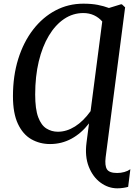

<svg xmlns="http://www.w3.org/2000/svg" viewBox="-20 -773 734 1045"><path d="M618.5 252Q569.5 252 527.2 221Q485 190 463 133.8Q441 77.5 451 2.5L464.5 -101.5Q423 -47.5 369.2 -18.2Q315.5 11 252.5 11Q196.5 11 150.5 -15.2Q104.5 -41.5 77.5 -99Q50.5 -156.5 50.5 -249.5Q50.5 -360 79.2 -452Q108 -544 160 -611.5Q212 -679 281.8 -716Q351.5 -753 433.5 -753Q478.5 -753 511.8 -746.5Q545 -740 573 -729.5L638 -749.5H643.5L661 -733L555 83Q549.5 128.5 562.2 148.5Q575 168.5 617.5 168.5Q638 168.5 656.8 163.2Q675.5 158 689.5 148L677.5 244Q667.5 247 651.2 249.5Q635 252 618.5 252ZM295 -56Q342.5 -56 388 -84.5Q433.5 -113 473 -168L536.5 -656Q518 -677.5 491.8 -689.8Q465.5 -702 433.5 -702Q377 -702 329.2 -670Q281.5 -638 246 -579Q210.5 -520 191 -438.8Q171.5 -357.5 171.5 -258.5Q171.5 -179 188 -135Q204.5 -91 232.8 -73.5Q261 -56 295 -56Z"/></svg>

Font: Merriweather Medium
Style: Italic
Weight: 500
Italic angle: -7.8°
Version: Version 2.101